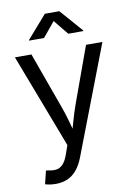

<svg xmlns="http://www.w3.org/2000/svg" viewBox="-103 -819 759 1091"><g transform="rotate(-10 277.0 -273.5)"><path d="M67.9 198.7 86.4 123 103 125Q127.9 130.9 148.2 127.2Q168.5 123.5 184.8 105.7Q201.2 87.9 213.9 51.8L231.4 1.5L24.4 -541H119.6L234.9 -221.7Q252.9 -173.3 265.6 -125.5Q278.3 -77.6 292 -32.7H261.7Q275.4 -77.6 288.3 -125.5Q301.3 -173.3 318.8 -221.7L434.6 -541H529.3L289.6 84Q273.4 126 250.7 153.3Q228 180.7 197.8 194.1Q167.5 207.5 129.9 207.5Q108.4 207.5 92 204.6Q75.7 201.7 67.9 198.7ZM206.5 -620.6H120.6V-624.5L234.9 -755.4H318.4L433.1 -624.5V-620.6H346.2L276.9 -706.1Z"/></g></svg>

Font: Inter 17pt
Style: Regular
Weight: 400
Version: Version 4.001;git-66647c0bb